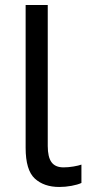

<svg xmlns="http://www.w3.org/2000/svg" viewBox="-20 -734 355 764"><path d="M216 10Q155 10 118.5 -23.5Q82 -57 82 -146V-714H170V-153Q170 -109 185 -88.5Q200 -68 233 -68Q252 -68 272.5 -71.5Q293 -75 304 -79V-6Q289 1 264.5 5.5Q240 10 216 10Z"/></svg>

Font: Noto Sans SemiCondensed
Style: Regular
Weight: 400
Width: 4
Designer: Monotype Design Team
Foundry: Monotype Imaging Inc.
Version: Version 2.013; ttfautohint (v1.8.4.7-5d5b)